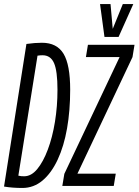

<svg xmlns="http://www.w3.org/2000/svg" viewBox="-28 -922 687 952"><path d="M83 10Q33 10 -8 3L103 -704Q145 -710 180 -710Q254 -710 287 -655.5Q320 -601 320 -477Q320 -374 304.5 -285.5Q289 -197 258 -130.5Q227 -64 183 -27Q139 10 83 10ZM92 -48Q127 -48 156.5 -83.5Q186 -119 209 -180Q232 -241 244.5 -318Q257 -395 257 -477Q257 -570 240 -609Q223 -648 183 -648Q171 -648 158 -646L63 -51Q71 -49 77.5 -48.5Q84 -48 92 -48ZM281 0 291 -60 565 -639H398L408 -700H639L629 -639L356 -61H546L536 0ZM633 -902 560 -739H490L468 -902H520L531 -779L581 -902Z"/></svg>

Font: Georama ExtraCondensed
Style: Italic
Weight: 400
Width: 2
Italic angle: -9°
Designer: Jean-Baptiste Levee
Foundry: Production Type
Version: Version 1.000